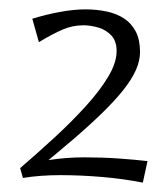

<svg xmlns="http://www.w3.org/2000/svg" viewBox="-20 -849 358 410"><path d="M58 -486 23 -490Q59 -521 95.5 -554.5Q132 -588 162.5 -621.5Q193 -655 211 -685Q229 -715 229 -740Q229 -761 218 -773Q207 -785 190.5 -790Q174 -795 158 -795Q135 -795 114 -786Q93 -777 63 -759L49 -809Q78 -818 108 -823.5Q138 -829 162 -829Q186 -829 207.5 -824.5Q229 -820 245 -809.5Q261 -799 270 -781.5Q279 -764 279 -738Q279 -719 270 -699Q261 -679 243.5 -657Q226 -635 199.5 -609Q173 -583 137.5 -552.5Q102 -522 58 -486ZM285 -459Q245 -467 199 -471Q153 -475 109 -475Q65 -475 29 -469L23 -490Q50 -502 86 -507.5Q122 -513 160.5 -513Q199 -513 234 -510.5Q269 -508 295 -505Z"/></svg>

Font: Marhey Light
Style: Regular
Weight: 300
Designer: Nur Syamsi & Bustanul Arifin
Foundry: Namelatype
Version: Version 1.000